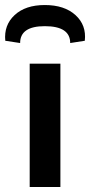

<svg xmlns="http://www.w3.org/2000/svg" viewBox="-46 -743 358 763"><path d="M34 -572 -25 -581Q-31 -643 12 -683Q55 -723 132 -723Q210 -723 254 -683Q298 -643 291 -581L233 -572Q233 -639 132 -639Q34 -639 34 -572ZM194 -490V0H72V-490Z"/></svg>

Font: Exo 2 Semi Bold
Style: Regular
Weight: 600
Designer: Natanael Gama
Version: Version 1.001;PS 001.001;hotconv 1.0.88;makeotf.lib2.5.64775